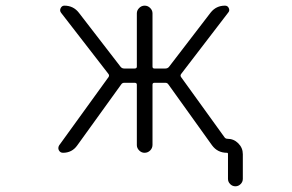

<svg xmlns="http://www.w3.org/2000/svg" viewBox="-20 -565 1040 683"><path d="M494.1 -21.5Q483.4 -21.5 475.1 -29.8Q466.8 -38.1 466.8 -48.8V-263.7Q466.8 -270.5 459 -270.5H421.9Q415 -270.5 411.1 -264.6L254.9 -47.9Q236.3 -21.5 204.1 -21.5Q194.3 -21.5 189.5 -30.3Q187.5 -34.2 187.5 -38.1Q187.5 -43 190.4 -47.9L366.2 -291Q370.1 -296.9 365.2 -302.7L197.3 -519.5Q191.4 -527.3 195.8 -536.1Q200.2 -544.9 209 -544.9Q241.2 -544.9 260.7 -519.5L409.2 -327.1Q414.1 -321.3 421.9 -321.3H459Q466.8 -321.3 466.8 -328.1V-517.6Q466.8 -528.3 475.1 -536.6Q483.4 -544.9 494.6 -544.9Q505.9 -544.9 514.2 -536.6Q522.5 -528.3 522.5 -517.6V-328.1Q522.5 -321.3 529.3 -321.3H568.4Q576.2 -321.3 581.1 -327.1L729.5 -520.5Q749 -544.9 780.3 -544.9Q790 -544.9 793.9 -536.1Q797.9 -527.3 792 -520.5L625 -302.7Q620.1 -296.9 624 -291L778.3 -77.1Q782.2 -71.3 789.1 -71.3Q811.5 -71.3 827.6 -55.2Q843.8 -39.1 843.8 -16.6V71.3Q843.8 82 835.9 89.8Q828.1 97.7 817.4 97.7Q806.6 97.7 798.8 89.8Q791 82 791 71.3V-17.6Q791 -21.5 787.1 -21.5Q753.9 -21.5 734.4 -47.9L579.1 -264.6Q575.2 -270.5 568.4 -270.5H529.3Q522.5 -270.5 522.5 -263.7V-49.8Q522.5 -38.1 514.2 -29.8Q505.9 -21.5 494.1 -21.5Z"/></svg>

Font: Rounded-X Mgen+ 2m light
Style: Regular
Weight: 200
Designer: [Source Han Sans]
Ryoko NISHIZUKA  (kana & ideographs); Paul D. Hunt (Latin, Greek & Cyrillic); Wenlong ZHANG  (bopomofo
Version: Version 1.059.20150602